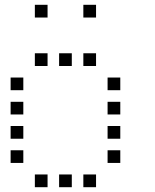

<svg xmlns="http://www.w3.org/2000/svg" viewBox="-20 -796 640 792"><path d="M124.8 -776.2Q123.8 -776.2 123.8 -776.2Q123.8 -776.2 123.8 -775.2V-724.8Q123.8 -723.8 123.8 -723.8Q123.8 -723.8 124.8 -723.8H175.2Q176.2 -723.8 176.2 -723.8Q176.2 -723.8 176.2 -724.8V-775.2Q176.2 -776.2 176.2 -776.2Q176.2 -776.2 175.2 -776.2ZM324.8 -776.2Q323.8 -776.2 323.8 -776.2Q323.8 -776.2 323.8 -775.2V-724.8Q323.8 -723.8 323.8 -723.8Q323.8 -723.8 324.8 -723.8H375.2Q376.2 -723.8 376.2 -723.8Q376.2 -723.8 376.2 -724.8V-775.2Q376.2 -776.2 376.2 -776.2Q376.2 -776.2 375.2 -776.2ZM124.8 -576.2Q123.8 -576.2 123.8 -576.2Q123.8 -576.2 123.8 -575.2V-524.8Q123.8 -523.8 123.8 -523.8Q123.8 -523.8 124.8 -523.8H175.2Q176.2 -523.8 176.2 -523.8Q176.2 -523.8 176.2 -524.8V-575.2Q176.2 -576.2 176.2 -576.2Q176.2 -576.2 175.2 -576.2ZM224.8 -576.2Q223.8 -576.2 223.8 -576.2Q223.8 -576.2 223.8 -575.2V-524.8Q223.8 -523.8 223.8 -523.8Q223.8 -523.8 224.8 -523.8H275.2Q276.2 -523.8 276.2 -523.8Q276.2 -523.8 276.2 -524.8V-575.2Q276.2 -576.2 276.2 -576.2Q276.2 -576.2 275.2 -576.2ZM324.8 -576.2Q323.8 -576.2 323.8 -576.2Q323.8 -576.2 323.8 -575.2V-524.8Q323.8 -523.8 323.8 -523.8Q323.8 -523.8 324.8 -523.8H375.2Q376.2 -523.8 376.2 -523.8Q376.2 -523.8 376.2 -524.8V-575.2Q376.2 -576.2 376.2 -576.2Q376.2 -576.2 375.2 -576.2ZM24.8 -476.2Q23.8 -476.2 23.8 -476.2Q23.8 -476.2 23.8 -475.2V-424.8Q23.8 -423.8 23.8 -423.8Q23.8 -423.8 24.8 -423.8H75.2Q76.2 -423.8 76.2 -423.8Q76.2 -423.8 76.2 -424.8V-475.2Q76.2 -476.2 76.2 -476.2Q76.2 -476.2 75.2 -476.2ZM424.8 -476.2Q423.8 -476.2 423.8 -476.2Q423.8 -476.2 423.8 -475.2V-424.8Q423.8 -423.8 423.8 -423.8Q423.8 -423.8 424.8 -423.8H475.2Q476.2 -423.8 476.2 -423.8Q476.2 -423.8 476.2 -424.8V-475.2Q476.2 -476.2 476.2 -476.2Q476.2 -476.2 475.2 -476.2ZM24.8 -376.2Q23.8 -376.2 23.8 -376.2Q23.8 -376.2 23.8 -375.2V-324.8Q23.8 -323.8 23.8 -323.8Q23.8 -323.8 24.8 -323.8H75.2Q76.2 -323.8 76.2 -323.8Q76.2 -323.8 76.2 -324.8V-375.2Q76.2 -376.2 76.2 -376.2Q76.2 -376.2 75.2 -376.2ZM424.8 -376.2Q423.8 -376.2 423.8 -376.2Q423.8 -376.2 423.8 -375.2V-324.8Q423.8 -323.8 423.8 -323.8Q423.8 -323.8 424.8 -323.8H475.2Q476.2 -323.8 476.2 -323.8Q476.2 -323.8 476.2 -324.8V-375.2Q476.2 -376.2 476.2 -376.2Q476.2 -376.2 475.2 -376.2ZM24.8 -276.2Q23.8 -276.2 23.8 -276.2Q23.8 -276.2 23.8 -275.2V-224.8Q23.8 -223.8 23.8 -223.8Q23.8 -223.8 24.8 -223.8H75.2Q76.2 -223.8 76.2 -223.8Q76.2 -223.8 76.2 -224.8V-275.2Q76.2 -276.2 76.2 -276.2Q76.2 -276.2 75.2 -276.2ZM424.8 -276.2Q423.8 -276.2 423.8 -276.2Q423.8 -276.2 423.8 -275.2V-224.8Q423.8 -223.8 423.8 -223.8Q423.8 -223.8 424.8 -223.8H475.2Q476.2 -223.8 476.2 -223.8Q476.2 -223.8 476.2 -224.8V-275.2Q476.2 -276.2 476.2 -276.2Q476.2 -276.2 475.2 -276.2ZM24.8 -176.2Q23.8 -176.2 23.8 -176.2Q23.8 -176.2 23.8 -175.2V-124.8Q23.8 -123.8 23.8 -123.8Q23.8 -123.8 24.8 -123.8H75.2Q76.2 -123.8 76.2 -123.8Q76.2 -123.8 76.2 -124.8V-175.2Q76.2 -176.2 76.2 -176.2Q76.2 -176.2 75.2 -176.2ZM424.8 -176.2Q423.8 -176.2 423.8 -176.2Q423.8 -176.2 423.8 -175.2V-124.8Q423.8 -123.8 423.8 -123.8Q423.8 -123.8 424.8 -123.8H475.2Q476.2 -123.8 476.2 -123.8Q476.2 -123.8 476.2 -124.8V-175.2Q476.2 -176.2 476.2 -176.2Q476.2 -176.2 475.2 -176.2ZM124.8 -76.2Q123.8 -76.2 123.8 -76.2Q123.8 -76.2 123.8 -75.2V-24.8Q123.8 -23.8 123.8 -23.8Q123.8 -23.8 124.8 -23.8H175.2Q176.2 -23.8 176.2 -23.8Q176.2 -23.8 176.2 -24.8V-75.2Q176.2 -76.2 176.2 -76.2Q176.2 -76.2 175.2 -76.2ZM224.8 -76.2Q223.8 -76.2 223.8 -76.2Q223.8 -76.2 223.8 -75.2V-24.8Q223.8 -23.8 223.8 -23.8Q223.8 -23.8 224.8 -23.8H275.2Q276.2 -23.8 276.2 -23.8Q276.2 -23.8 276.2 -24.8V-75.2Q276.2 -76.2 276.2 -76.2Q276.2 -76.2 275.2 -76.2ZM324.8 -76.2Q323.8 -76.2 323.8 -76.2Q323.8 -76.2 323.8 -75.2V-24.8Q323.8 -23.8 323.8 -23.8Q323.8 -23.8 324.8 -23.8H375.2Q376.2 -23.8 376.2 -23.8Q376.2 -23.8 376.2 -24.8V-75.2Q376.2 -76.2 376.2 -76.2Q376.2 -76.2 375.2 -76.2Z"/></svg>

Font: Doto Black
Style: Regular
Weight: 900
Monospace: yes
Version: Version 1.000